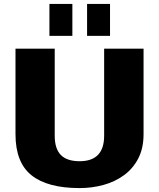

<svg xmlns="http://www.w3.org/2000/svg" viewBox="-20 -948 810 979"><path d="M386 11Q223 11 141 -54Q59 -119 59 -264V-700H259V-256Q259 -190 290 -158Q321 -126 386 -126Q511 -126 511 -256V-700H712V-264Q712 -192 685 -140Q658 -88 612 -54.5Q566 -21 507.5 -5Q449 11 386 11ZM349 -928V-765H232V-928ZM541 -928V-765H424V-928Z"/></svg>

Font: Pathway Extreme 28pt ExtraBold
Style: Regular
Weight: 800
Designer: Eduardo Rodriguez Tunni
Foundry: Eduardo Rodriguez Tunni
Version: Version 1.001;gftools[0.9.26]